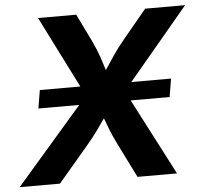

<svg xmlns="http://www.w3.org/2000/svg" viewBox="-73 -783 892 837"><g transform="rotate(-5 373.0 -364.0)"><path d="M90.8 -334.5 104 -414.1H281.2L123.5 -727.5H290.5L350.1 -605.5Q368.7 -566.4 378.9 -535.9Q389.2 -505.4 398.4 -475.6Q418 -505.4 438.5 -536.1Q459 -566.9 491.2 -605.5L592.3 -727.5H767.1L504.4 -414.1H678.2L665 -334.5H494.6L668 0H495.1L419.4 -152.3Q400.4 -190.9 391.1 -215.3Q381.8 -239.7 371.6 -267.1Q353 -240.2 335.4 -215.6Q317.9 -190.9 285.2 -152.3L155.8 0H-20.5L269.5 -334.5Z"/></g></svg>

Font: Inter
Style: Bold Italic
Weight: 700
Italic angle: -9.39999°
Designer: Rasmus Andersson
Foundry: rsms
Version: Version 4.001;git-9221beed3